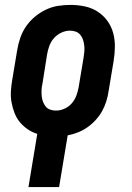

<svg xmlns="http://www.w3.org/2000/svg" viewBox="-20 -548 540 783"><path d="M96 215 132 -2Q110 -9 92 -21.5Q74 -34 60.5 -50.5Q47 -67 39 -88Q31 -109 27 -131Q23 -153 24.5 -176.5Q26 -200 30 -223L50 -343Q54 -368 62.5 -393Q71 -418 86 -440Q101 -462 122 -479.5Q143 -497 167 -508.5Q191 -520 216.5 -524Q242 -528 267 -528Q297 -528 325.5 -522Q354 -516 377.5 -501Q401 -486 417.5 -463.5Q434 -441 441.5 -413.5Q449 -386 448.5 -356Q448 -326 443 -297L423 -177Q420 -156 413.5 -135Q407 -114 396.5 -95Q386 -76 370.5 -59Q355 -42 336.5 -29Q318 -16 297.5 -8Q277 0 256 4L221 215ZM208 -97Q226 -97 243.5 -105Q261 -113 273 -127Q285 -141 291.5 -158.5Q298 -176 301 -194L321 -314Q323 -326 324 -338.5Q325 -351 323.5 -363Q322 -375 318.5 -386Q315 -397 307.5 -406Q300 -415 289 -419Q278 -423 265 -423Q248 -423 230.5 -415Q213 -407 200.5 -393Q188 -379 181.5 -361.5Q175 -344 172 -326L153 -206Q150 -194 149.5 -181.5Q149 -169 150 -157Q151 -145 155 -134Q159 -123 166 -114Q173 -105 184.5 -101Q196 -97 208 -97Z"/></svg>

Font: Iosevka SS04 Extrabold
Style: Italic
Weight: 800
Italic angle: -9°
Monospace: yes
Designer: Belleve Invis
Foundry: Belleve Invis
Version: Version 19.0.0; ttfautohint (v1.8.4)